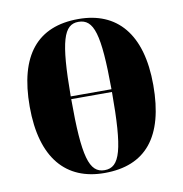

<svg xmlns="http://www.w3.org/2000/svg" viewBox="-68 -613 655 687"><g transform="rotate(-10 259.5 -269.5)"><path d="M258 10C407 10 484 -81 484 -270C484 -457 400 -549 261 -549C112 -549 35 -457 35 -270C35 -82 119 10 258 10ZM186 -281C187 -483 206 -539 259 -539C315 -539 333 -483 334 -281ZM260 0C204 0 186 -61 186 -271H334C334 -61 316 0 260 0Z"/></g></svg>

Font: Noto Serif Display Condensed Extra
Style: Regular
Weight: 800
Width: 3
Designer: Monotype Design Team
Foundry: Monotype Imaging Inc.
Version: Version 1.900